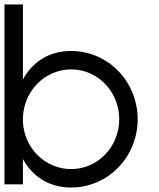

<svg xmlns="http://www.w3.org/2000/svg" viewBox="-20 -820 708 855"><path d="M82 -281V-296C86 -415 180 -511 297 -511C416 -511 511 -411 511 -289C511 -167 416 -67 297 -67C180 -67 86 -162 82 -281ZM82 -466V-800H0V1H82V-112C124 -35 197 15 297 15C461 15 593 -121 593 -289C593 -457 461 -593 297 -593C197 -593 124 -543 82 -466Z"/></svg>

Font: MintSans
Style: Regular
Weight: 400
Version: Version 2.0